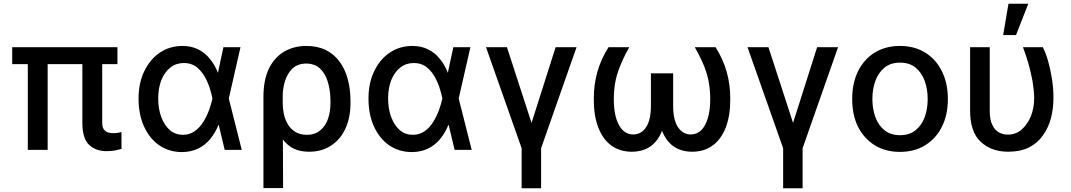

<svg xmlns="http://www.w3.org/2000/svg" viewBox="-20 -797 5693 1021"><path d="M604.5 -545.9Q604.5 -523.4 604.5 -456.1Q464.8 -456.1 44.9 -456.1Q44.9 -478.5 44.9 -545.9Q184.6 -545.9 604.5 -545.9ZM233.4 -545.9Q233.4 -409.2 233.4 0Q207 0 127.9 0Q127.9 -136.7 127.9 -545.9Q154.3 -545.9 233.4 -545.9ZM418 -545.9Q444.3 -545.9 523.4 -545.9Q523.4 -446.3 523.4 -147.5Q523.4 -122.1 531.2 -110.4Q540 -97.7 553.7 -92.8Q567.4 -88.9 583 -88.9Q594.7 -88.9 606.4 -90.8Q618.2 -92.8 626 -94.7Q626 -64.5 626 -4.9Q612.3 -1 592.8 2.9Q573.2 6.8 546.9 6.8Q490.2 6.8 454.1 -26.4Q418.9 -59.6 418 -140.6Q418 -275.4 418 -545.9Z M945.3 11.7Q877 10.7 825.2 -25.4Q774.4 -61.5 745.1 -126Q716.8 -189.5 716.8 -272.5Q716.8 -355.5 747.1 -418Q777.3 -481.4 829.1 -516.6Q882.8 -552.7 950.2 -552.7Q998 -552.7 1034.2 -534.2Q1070.3 -516.6 1095.7 -484.4Q1122.1 -453.1 1138.7 -410.2Q1150.4 -410.2 1175.8 -410.2Q1180.7 -376 1196.3 -274.4Q1213.9 -206.1 1265.6 0Q1243.2 0 1174.8 0Q1158.2 -68.4 1109.4 -274.4Q1104.5 -300.8 1093.8 -333Q1083 -365.2 1065.4 -394.5Q1047.9 -423.8 1021.5 -443.4Q995.1 -461.9 958 -461.9Q917 -461.9 886.7 -438.5Q855.5 -414.1 837.9 -371.1Q821.3 -328.1 821.3 -272.5Q821.3 -217.8 837.9 -173.8Q854.5 -129.9 883.8 -104.5Q913.1 -80.1 953.1 -80.1Q988.3 -80.1 1015.6 -99.6Q1043 -119.1 1061.5 -149.4Q1080.1 -179.7 1091.8 -211.9Q1103.5 -245.1 1109.4 -271.5Q1128.9 -362.3 1168 -545.9Q1190.4 -545.9 1258.8 -545.9Q1243.2 -476.6 1196.3 -271.5Q1191.4 -236.3 1175.8 -132.8Q1167 -132.8 1141.6 -132.8Q1125 -90.8 1097.7 -57.6Q1071.3 -25.4 1033.2 -6.8Q995.1 11.7 945.3 11.7Z M1380.9 203.1Q1380.9 82 1380.9 -282.2Q1380.9 -372.1 1410.2 -432.6Q1439.5 -492.2 1491.2 -522.5Q1543 -552.7 1609.4 -552.7Q1668 -552.7 1711.9 -531.2Q1755.9 -509.8 1785.2 -469.7Q1814.5 -430.7 1829.1 -377Q1843.8 -323.2 1843.8 -258.8Q1843.8 -254.9 1843.8 -249Q1843.8 -172.9 1817.4 -114.3Q1791 -55.7 1741.2 -23.4Q1692.4 9.8 1624 9.8Q1566.4 9.8 1527.3 -14.6Q1489.3 -40 1464.8 -85Q1440.4 -129.9 1423.8 -191.4Q1443.4 -209 1483.4 -246.1Q1483.4 -220.7 1489.3 -191.4Q1495.1 -163.1 1509.8 -137.7Q1524.4 -112.3 1548.8 -96.7Q1574.2 -80.1 1611.3 -80.1Q1656.2 -80.1 1683.6 -104.5Q1711.9 -127.9 1724.6 -166Q1737.3 -204.1 1737.3 -249Q1737.3 -252 1737.3 -258.8Q1737.3 -314.5 1723.6 -360.4Q1710.9 -405.3 1681.6 -432.6Q1653.3 -459 1608.4 -459Q1563.5 -459 1535.2 -432.6Q1507.8 -406.2 1495.1 -364.3Q1482.4 -323.2 1483.4 -279.3Q1484.4 -118.2 1485.4 203.1Q1459 203.1 1380.9 203.1Z M2168 11.7Q2099.6 10.7 2047.9 -25.4Q1997.1 -61.5 1967.8 -126Q1939.5 -189.5 1939.5 -272.5Q1939.5 -355.5 1969.7 -418Q2000 -481.4 2051.8 -516.6Q2105.5 -552.7 2172.9 -552.7Q2220.7 -552.7 2256.8 -534.2Q2293 -516.6 2318.4 -484.4Q2344.7 -453.1 2361.3 -410.2Q2373 -410.2 2398.4 -410.2Q2403.3 -376 2418.9 -274.4Q2436.5 -206.1 2488.3 0Q2465.8 0 2397.5 0Q2380.9 -68.4 2332 -274.4Q2327.1 -300.8 2316.4 -333Q2305.7 -365.2 2288.1 -394.5Q2270.5 -423.8 2244.1 -443.4Q2217.8 -461.9 2180.7 -461.9Q2139.6 -461.9 2109.4 -438.5Q2078.1 -414.1 2060.5 -371.1Q2043.9 -328.1 2043.9 -272.5Q2043.9 -217.8 2060.5 -173.8Q2077.1 -129.9 2106.4 -104.5Q2135.7 -80.1 2175.8 -80.1Q2210.9 -80.1 2238.3 -99.6Q2265.6 -119.1 2284.2 -149.4Q2302.7 -179.7 2314.5 -211.9Q2326.2 -245.1 2332 -271.5Q2351.6 -362.3 2390.6 -545.9Q2413.1 -545.9 2481.4 -545.9Q2465.8 -476.6 2418.9 -271.5Q2414.1 -236.3 2398.4 -132.8Q2389.6 -132.8 2364.3 -132.8Q2347.7 -90.8 2320.3 -57.6Q2293.9 -25.4 2255.9 -6.8Q2217.8 11.7 2168 11.7Z M2564.5 -545.9Q2592.8 -545.9 2675.8 -545.9Q2709 -445.3 2806.6 -143.6Q2838.9 -244.1 2934.6 -545.9Q2962.9 -545.9 3045.9 -545.9Q2999 -411.1 2857.4 -8.8Q2857.4 43.9 2857.4 204.1Q2832 204.1 2753.9 204.1Q2753.9 151.4 2753.9 -8.8Q2707 -143.6 2564.5 -545.9Z M3215.8 -545.9Q3243.2 -545.9 3326.2 -545.9Q3293.9 -488.3 3276.4 -442.4Q3257.8 -396.5 3251 -354.5Q3244.1 -313.5 3244.1 -270.5Q3244.1 -181.6 3271.5 -131.8Q3298.8 -82 3347.7 -82Q3390.6 -82 3416 -121.1Q3441.4 -160.2 3441.4 -234.4Q3441.4 -292 3441.4 -407.2Q3461.9 -407.2 3522.5 -407.2Q3522.5 -365.2 3522.5 -239.3Q3522.5 -161.1 3502 -105.5Q3481.4 -49.8 3440.4 -19.5Q3399.4 9.8 3338.9 9.8Q3276.4 9.8 3230.5 -23.4Q3185.5 -56.6 3161.1 -120.1Q3137.7 -181.6 3137.7 -267.6Q3137.7 -270.5 3137.7 -274.4Q3137.7 -348.6 3157.2 -417Q3176.8 -484.4 3215.8 -545.9ZM3674.8 -545.9Q3702.1 -545.9 3785.2 -545.9Q3824.2 -484.4 3843.8 -417Q3863.3 -348.6 3863.3 -274.4Q3863.3 -270.5 3863.3 -267.6Q3863.3 -181.6 3839.8 -120.1Q3815.4 -56.6 3769.5 -23.4Q3724.6 9.8 3661.1 9.8Q3601.6 9.8 3560.5 -19.5Q3519.5 -49.8 3499 -105.5Q3478.5 -161.1 3478.5 -239.3Q3478.5 -294.9 3478.5 -407.2Q3499 -407.2 3559.6 -407.2Q3559.6 -364.3 3559.6 -234.4Q3559.6 -160.2 3585 -121.1Q3611.3 -82 3653.3 -82Q3685.5 -82 3709 -104.5Q3731.4 -127 3744.1 -168.9Q3756.8 -210.9 3756.8 -270.5Q3756.8 -313.5 3750 -354.5Q3743.2 -396.5 3725.6 -442.4Q3707 -488.3 3674.8 -545.9Z M3955.1 -545.9Q3983.4 -545.9 4066.4 -545.9Q4099.6 -445.3 4197.3 -143.6Q4229.5 -244.1 4325.2 -545.9Q4353.5 -545.9 4436.5 -545.9Q4389.6 -411.1 4248 -8.8Q4248 43.9 4248 204.1Q4222.7 204.1 4144.5 204.1Q4144.5 151.4 4144.5 -8.8Q4097.7 -143.6 3955.1 -545.9Z M4765.6 10.7Q4689.5 10.7 4631.8 -24.4Q4575.2 -59.6 4543 -122.1Q4511.7 -185.5 4511.7 -270.5Q4511.7 -355.5 4543 -418.9Q4575.2 -482.4 4631.8 -517.6Q4689.5 -552.7 4765.6 -552.7Q4842.8 -552.7 4899.4 -517.6Q4957 -482.4 4988.3 -418.9Q5020.5 -355.5 5020.5 -270.5Q5020.5 -185.5 4988.3 -122.1Q4957 -59.6 4899.4 -24.4Q4842.8 10.7 4765.6 10.7ZM4766.6 -78.1Q4816.4 -78.1 4848.6 -104.5Q4881.8 -130.9 4897.5 -174.8Q4913.1 -217.8 4913.1 -270.5Q4913.1 -323.2 4897.5 -366.2Q4881.8 -410.2 4848.6 -437.5Q4816.4 -463.9 4766.6 -463.9Q4715.8 -463.9 4683.6 -437.5Q4650.4 -410.2 4634.8 -366.2Q4619.1 -323.2 4619.1 -270.5Q4619.1 -217.8 4634.8 -174.8Q4650.4 -130.9 4683.6 -104.5Q4715.8 -78.1 4766.6 -78.1Z M5138.7 -545.9Q5165 -545.9 5243.2 -545.9Q5243.2 -460.9 5243.2 -207Q5243.2 -160.2 5256.8 -132.8Q5270.5 -104.5 5292 -92.8Q5314.5 -81.1 5338.9 -81.1Q5380.9 -81.1 5412.1 -107.4Q5443.4 -134.8 5461.9 -178.7Q5479.5 -223.6 5479.5 -277.3Q5478.5 -318.4 5470.7 -365.2Q5461.9 -412.1 5449.2 -458Q5435.5 -504.9 5419.9 -545.9Q5455.1 -545.9 5525.4 -545.9Q5541 -515.6 5553.7 -471.7Q5566.4 -426.8 5574.2 -376Q5582 -326.2 5582 -277.3Q5582 -219.7 5568.4 -168Q5554.7 -116.2 5525.4 -76.2Q5497.1 -36.1 5451.2 -12.7Q5405.3 9.8 5341.8 9.8Q5251 9.8 5195.3 -43Q5138.7 -94.7 5138.7 -209Q5138.7 -321.3 5138.7 -545.9ZM5314.5 -610.4Q5321.3 -651.4 5342.8 -777.3Q5369.1 -777.3 5448.2 -777.3Q5431.6 -735.4 5382.8 -610.4Q5365.2 -610.4 5314.5 -610.4Z"/></svg>

Font: DeepSea
Style: Medium
Weight: 500
Designer: Stem
Version: Version 3.019;git-0a5106e0b